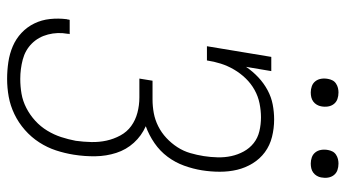

<svg xmlns="http://www.w3.org/2000/svg" viewBox="-236 -728 972 540"><g transform="rotate(90 250.0 -458.0)"><path d="M202 8Q178 8 154.5 4.5Q131 1 110 -8Q89 -17 72.5 -32.5Q56 -48 46 -68.5Q36 -89 33.5 -112.5Q31 -136 34 -160Q35 -162 35 -164Q35 -166 36 -168H76Q75 -166 75 -164.5Q75 -163 75 -162Q70 -134 77 -107Q84 -80 102.5 -61.5Q121 -43 147.5 -36Q174 -29 202 -29Q223 -29 243.5 -32.5Q264 -36 283.5 -46Q303 -56 319.5 -71Q336 -86 347.5 -105Q359 -124 365.5 -144Q372 -164 376 -185Q379 -207 379.5 -229Q380 -251 375.5 -271.5Q371 -292 361 -310.5Q351 -329 334.5 -341Q318 -353 297 -358.5Q276 -364 254 -364H201L207 -401H260Q279 -401 298 -404.5Q317 -408 335 -417Q353 -426 368 -440Q383 -454 394 -471Q405 -488 410.5 -507Q416 -526 419 -545Q422 -564 422.5 -584Q423 -604 419 -622.5Q415 -641 406 -657.5Q397 -674 382.5 -685.5Q368 -697 349 -701.5Q330 -706 310 -706Q291 -706 271 -702Q251 -698 233 -688Q215 -678 200.5 -663Q186 -648 175.5 -630Q165 -612 159 -593Q153 -574 150 -554H110L140 -735H180L168 -664Q181 -683 197.5 -698.5Q214 -714 233.5 -724.5Q253 -735 274 -739Q295 -743 316 -743Q341 -743 365 -737Q389 -731 408 -717Q427 -703 439.5 -682.5Q452 -662 457.5 -639Q463 -616 463 -590.5Q463 -565 459 -540Q455 -515 446 -490Q437 -465 421 -443.5Q405 -422 382.5 -406.5Q360 -391 335 -382Q362 -370 381.5 -348.5Q401 -327 410 -299Q419 -271 419.5 -240.5Q420 -210 415 -179Q411 -154 403 -129.5Q395 -105 380.5 -82.5Q366 -60 345.5 -42Q325 -24 301 -12.5Q277 -1 252 3.5Q227 8 202 8ZM440 -846Q431 -846 422.5 -849Q414 -852 408.5 -859Q403 -866 401.5 -875.5Q400 -885 402 -895Q403 -901 406 -907Q409 -913 415 -917Q421 -921 427.5 -922.5Q434 -924 440 -924Q450 -924 458.5 -921Q467 -918 472.5 -911Q478 -904 479.5 -894.5Q481 -885 479 -875Q478 -869 474.5 -863Q471 -857 465.5 -853Q460 -849 453.5 -847.5Q447 -846 440 -846ZM240 -846Q231 -846 222.5 -849Q214 -852 208.5 -859Q203 -866 201.5 -875.5Q200 -885 202 -895Q203 -901 206 -907Q209 -913 215 -917Q221 -921 227.5 -922.5Q234 -924 240 -924Q250 -924 258.5 -921Q267 -918 272.5 -911Q278 -904 279.5 -894.5Q281 -885 279 -875Q278 -869 274.5 -863Q271 -857 265.5 -853Q260 -849 253.5 -847.5Q247 -846 240 -846Z"/></g></svg>

Font: Iosevka Slab Extralight
Style: Italic
Weight: 200
Italic angle: -9°
Monospace: yes
Designer: Belleve Invis
Foundry: Belleve Invis
Version: Version 11.1.1; ttfautohint (v1.8.3)